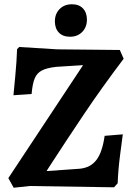

<svg xmlns="http://www.w3.org/2000/svg" viewBox="-20 -874 620 899"><path d="M44 5 19 -40 369 -569 243 -561Q199 -556 176 -544Q153 -532 142.5 -507Q132 -482 128 -434L43 -428Q45 -449 51.5 -517.5Q58 -586 60 -644L70 -654L248 -643L541 -640L559 -599Q457 -464 375 -342Q293 -220 210 -92L198 -73L354 -84Q404 -89 431.5 -125Q459 -161 470 -238L555 -245Q552 -223 542.5 -150Q533 -77 531 -16L514 3L119 -3ZM237 -774Q237 -809 259 -831.5Q281 -854 317 -854Q350 -854 368.5 -834.5Q387 -815 387 -782Q387 -747 365 -724.5Q343 -702 308 -702Q274 -702 255.5 -721.5Q237 -741 237 -774Z"/></svg>

Font: Sahitya
Style: Bold
Weight: 700
Designer: Juan Pablo del Peral
Foundry: Juan Pablo del Peral (http://www.huertatipografica.com)
Version: Version 1.001;PS 001.000;hotconv 1.0.70;makeotf.lib2.5.58329